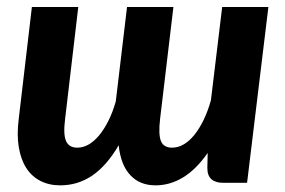

<svg xmlns="http://www.w3.org/2000/svg" viewBox="-20 -536 835 563"><path d="M488.5 -515.5 449.5 -188Q444 -141.5 452 -122.2Q460 -103 484.5 -103Q502.5 -103 519 -112.8Q535.5 -122.5 550 -140.5Q564.5 -158.5 577 -184.2Q589.5 -210 598.5 -242L631.5 -515.5H767L704.5 0H633.5Q612 0 600 -10.5Q588 -21 588 -43.5L589 -87.5Q555 -39 516.8 -15.8Q478.5 7.5 436 7.5Q390 7.5 362 -22.5Q334 -52.5 328 -110Q292.5 -49.5 250.2 -21Q208 7.5 156.5 7.5Q124 7.5 98.5 -5.5Q73 -18.5 57 -43.5Q41 -68.5 35 -104.8Q29 -141 35 -188L73.5 -515.5H209.5L171 -188Q165 -141.5 173.8 -122.2Q182.5 -103 206.5 -103Q223.5 -103 239.8 -112.2Q256 -121.5 270.8 -139.2Q285.5 -157 298 -182Q310.5 -207 319.5 -238.5L352.5 -515.5Z"/></svg>

Font: Lato Heavy
Style: Italic
Weight: 800
Italic angle: -7°
Designer: Lukasz Dziedzic
Foundry: tyPoland Lukasz Dziedzic
Version: Version 2.007; 2014-02-27